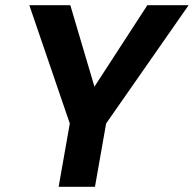

<svg xmlns="http://www.w3.org/2000/svg" viewBox="-20 -720 747 740"><path d="M206 0 249 -244 93 -700H251L344 -386L548 -700H707L389 -244L346 0Z"/></svg>

Font: DM Sans 9pt ExtraBold
Style: Italic
Weight: 800
Italic angle: -10°
Version: Version 4.004;gftools[0.9.30]